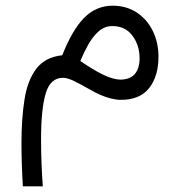

<svg xmlns="http://www.w3.org/2000/svg" viewBox="-20 -345 641 685"><path d="M61.5 319.8Q59.1 278.8 57.9 240.2Q56.6 201.7 56.6 165Q56.6 78.1 67.4 10Q78.1 -58.1 109.4 -99.6Q140.6 -141.1 202.1 -147.9Q237.8 -238.3 280 -281.2Q322.3 -324.2 380.9 -324.7Q431.2 -324.7 468 -300.3Q504.9 -275.9 525.1 -234.6Q545.4 -193.4 545.4 -142.6Q545.4 -73.7 512.5 -31.2Q479.5 11.2 411.6 11.2Q378.9 11.2 337.4 -6.8Q319.3 -14.6 294.4 -29.1Q269.5 -43.5 245.1 -55.4Q220.7 -67.4 204.6 -67.4Q159.7 -67.4 143.1 -11.7Q126.5 43.9 126.5 151.4Q126.5 196.8 128.2 239.7Q129.9 282.7 132.8 319.8ZM266.6 -127.4Q310.1 -97.2 346.7 -79.1Q383.3 -61 411.1 -61Q444.3 -61.5 461.2 -81.3Q478 -101.1 478 -136.7Q478 -183.6 452.4 -217.8Q426.8 -252 380.9 -252Q353.5 -252 332.5 -233.6Q311.5 -215.3 295.4 -186.8Q279.3 -158.2 266.6 -127.4Z"/></svg>

Font: Vazir Light FD-WOL-UI
Style: Light-FD-WOL-UI
Weight: 300
Designer: Saber Rastikerdar
Foundry: Saber Rastikerdar
Version: Version 30.0.0